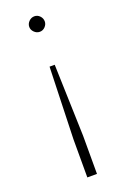

<svg xmlns="http://www.w3.org/2000/svg" viewBox="-140 -633 528 804"><g transform="rotate(-20 124.5 -231.0)"><path d="M113 -366H136L146 -46V124H103V-46ZM125 -586Q139 -586 149 -575.5Q159 -565 159 -551Q159 -538 149 -527.5Q139 -517 125 -517Q111 -517 100.5 -527.5Q90 -538 90 -551Q90 -565 100.5 -575.5Q111 -586 125 -586Z"/></g></svg>

Font: REM Medium Thin
Style: Regular
Weight: 250
Version: Version 1.005;gftools[0.9.28]